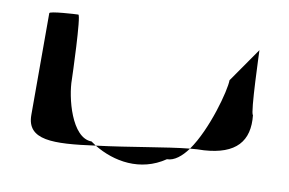

<svg xmlns="http://www.w3.org/2000/svg" viewBox="-62 -814 1122 745"><g transform="rotate(10 499.0 -441.5)"><path d="M79 -293C79 -194 179 -196 346 -219C339 -223 334 -228 327 -232C248 -232 210 -386 210 -456C210 -463 202 -708 191 -708C181 -708 79 -702 79 -694ZM346 -219C425 -171 533 -151 627 -215C656 -215 684 -238 708 -271C616 -262 477 -235 346 -219ZM708 -271C728 -273 746 -274 762 -274C888 -282 937 -340 926 -442C915 -442 907 -702 907 -694L813 -559C813 -519 770 -358 708 -271Z"/></g></svg>

Font: Ampere
Style: UltExt
Weight: 400
Version: Version 1